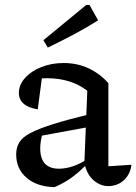

<svg xmlns="http://www.w3.org/2000/svg" viewBox="-20 -753 556 783"><path d="M422 6Q390 6 362.5 -17Q335 -40 324 -87L336 -383Q269 -434 172 -434Q153 -434 135 -432Q117 -430 101 -426L153 -452L134 -307Q96 -313 76.5 -330Q57 -347 57 -374Q57 -407 82 -435Q107 -463 148.5 -479.5Q190 -496 240 -496Q295 -496 341 -474.5Q387 -453 422 -414V-75L516 -81Q513 -54 499 -34Q485 -14 465 -4Q445 6 422 6ZM203 10Q132 9 89 -27.5Q46 -64 46 -123Q46 -151 58.5 -172Q71 -193 104 -210.5Q137 -228 197.5 -247Q258 -266 353 -289V-237L124 -195L154 -209Q149 -194 146.5 -178Q144 -162 144 -148Q144 -107 163 -86Q182 -65 221 -65Q248 -65 279 -75.5Q310 -86 344 -109V-94Q314 -61 280.5 -35Q247 -9 203 10ZM175 -559 157 -589 332 -733H345L380 -670Q331 -639 279 -611.5Q227 -584 175 -559Z"/></svg>

Font: Piazzolla 24pt Medium
Style: Regular
Weight: 500
Designer: Juan Pablo del Peral
Foundry: Huerta Tipografica
Version: Version 2.005